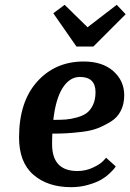

<svg xmlns="http://www.w3.org/2000/svg" viewBox="-20 -765 541 796"><path d="M420 -111 460 -75Q458 -72 453.5 -66Q449 -60 433 -45Q417 -30 397.5 -19Q378 -8 345 1.5Q312 11 275 11Q178 11 118.5 -40.5Q59 -92 59 -195Q59 -343 134 -426.5Q209 -510 327 -510Q405 -510 450 -470Q495 -430 495 -370Q495 -334 481 -306Q467 -278 440.5 -261.5Q414 -245 386.5 -234Q359 -223 321 -218.5Q283 -214 256.5 -212.5Q230 -211 197 -211Q196 -197 196 -167Q196 -56 301 -56Q335 -56 365 -70Q395 -84 408 -98ZM311 -446Q269 -446 240 -401Q211 -356 201 -268Q231 -268 252 -269.5Q273 -271 298.5 -278Q324 -285 339.5 -296.5Q355 -308 365.5 -330Q376 -352 376 -383Q376 -446 311 -446ZM297 -572 201 -710 248 -745 343 -652 464 -745 501 -706 367 -572Z"/></svg>

Font: Arsenal
Style: Bold Italic
Weight: 700
Italic angle: -9°
Designer: Andrij Shevchenko
Foundry: Stairsfor.com
Version: Version 1.000